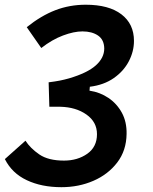

<svg xmlns="http://www.w3.org/2000/svg" viewBox="-34 -547 640 801"><path d="M222.2 233.9Q139.6 233.9 77.9 204.8Q16.1 175.8 -13.7 116.7L72.3 40Q92.3 71.3 129.9 97.2Q167.5 123 232.9 123Q289.6 123 330.1 94.5Q370.6 65.9 370.6 12.7Q370.6 -38.1 326.7 -69.1Q282.7 -100.1 217.8 -101.6Q212.4 -101.6 206.1 -101.6Q199.7 -101.6 191.9 -101.6Q187.5 -101.6 182.6 -101.6Q177.7 -101.6 171.9 -101.6L168.9 -203.6Q196.3 -207 215.1 -210.7Q233.9 -214.4 254.4 -220.2Q330.6 -242.7 365.7 -274.2Q400.9 -305.7 400.9 -344.7Q400.4 -381.3 375 -398.7Q349.6 -416 310.1 -416Q274.4 -416 228.8 -398.9Q183.1 -381.8 138.2 -346.7L77.6 -433.6Q137.2 -481.4 196.8 -504.4Q256.3 -527.3 323.7 -527.3Q419.9 -527.3 472.4 -487.3Q524.9 -447.3 524.9 -376.5Q524.9 -332.5 503.4 -291.3Q481.9 -250 440.7 -221.2Q399.4 -192.4 340.8 -185.1L339.4 -168.5H340.8Q383.3 -162.1 418.5 -138.4Q453.6 -114.7 474.4 -76.7Q495.1 -38.6 494.1 11.7Q493.2 81.1 455.1 130.9Q417 180.7 355.7 207.3Q294.4 233.9 222.2 233.9Z"/></svg>

Font: Cascadia Code NF SemiBold
Style: Italic
Weight: 600
Italic angle: -10°
Monospace: yes
Designer: Aaron Bell
Foundry: Saja Typeworks
Version: Version 2404.023; ttfautohint (v1.8.4)